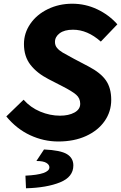

<svg xmlns="http://www.w3.org/2000/svg" viewBox="-20 -749 654 1034"><path d="M14 -122 107 -212Q144 -170 196.5 -148Q249 -126 303 -126Q350 -126 381 -143Q412 -160 412 -190Q412 -220 390 -239Q368 -258 315 -285L241 -323Q179 -355 144 -400Q109 -445 109 -512Q109 -571 143.5 -621Q178 -671 238 -700Q298 -729 369 -729Q440 -729 503.5 -699Q567 -669 612 -618L523 -525Q451 -589 373 -589Q327 -589 301.5 -570Q276 -551 276 -523Q276 -504 287.5 -490.5Q299 -477 317.5 -466Q336 -455 379 -432L457 -391Q522 -357 550.5 -316Q579 -275 579 -211Q579 -148 543.5 -97Q508 -46 443.5 -16.5Q379 13 294 13Q215 13 142 -21Q69 -55 14 -122ZM246 152Q246 138 229.5 128Q213 118 176 118L217 56Q306 60 340.5 81Q375 102 375 142Q375 204 303.5 233Q232 262 120 265L117 197Q246 191 246 152Z"/></svg>

Font: Nebula Sans Bold
Style: Regular
Weight: 700
Italic angle: -9°
Designer: Paul D. Hunt for Adobe (as Source Sans)
Foundry: Nebula Entertainment & Broadcasting LLC
Version: Version 1.010